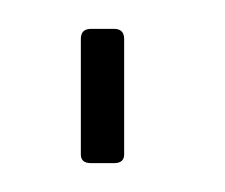

<svg xmlns="http://www.w3.org/2000/svg" viewBox="-20 -113 156 133"><path d="M59 0H43Q36 0 36 -6V-86Q36 -93 43 -93H59Q66 -93 66 -86V-6Q66 0 59 0Z"/></svg>

Font: Chathura Thin
Style: Regular
Weight: 250
Designer: Appaji Ambarisha Darbha
Foundry: Aditya Fonts
Version: Version 1.002 2016